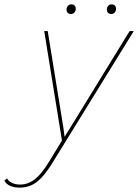

<svg xmlns="http://www.w3.org/2000/svg" viewBox="-124 -642 631 877"><path d="M-34 215Q-59 215 -77.5 207Q-96 199 -104 183L-92 173Q-84 187 -68 194Q-52 201 -32 201Q4 201 35.5 176.5Q67 152 103 92L159 0L78 -500H94L166 -56L171 -17L199 -62L468 -500H487L116 101Q90 143 67 168Q44 193 19.5 204Q-5 215 -34 215ZM384 -578Q375 -578 369.5 -583.5Q364 -589 364 -598Q364 -608 370 -615Q376 -622 386 -622Q396 -622 401 -616.5Q406 -611 406 -602Q406 -592 400 -585Q394 -578 384 -578ZM200 -578Q191 -578 185.5 -583.5Q180 -589 180 -598Q180 -608 186 -615Q192 -622 202 -622Q212 -622 217 -616.5Q222 -611 222 -602Q222 -592 216 -585Q210 -578 200 -578Z"/></svg>

Font: Kantumruy Pro Thin
Style: Italic
Weight: 250
Italic angle: -13°
Version: Version 1.002